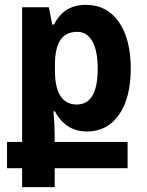

<svg xmlns="http://www.w3.org/2000/svg" viewBox="-20 -531 605 790"><path d="M71 161H9V53H71V-501H181L195 -430H202Q224 -472 256 -491.5Q288 -511 334 -511Q420 -511 469 -440.5Q518 -370 518 -249Q518 -129 470 -59.5Q422 10 338 10Q250 10 206 -73H200Q205 -21 205 26V53H505V161H205V239H71ZM382 -248Q382 -322 360 -361Q338 -400 298 -400Q251 -400 228.5 -366.5Q206 -333 206 -263V-242Q206 -101 296 -101Q382 -101 382 -248Z"/></svg>

Font: Noto Sans Armenian SmBd Narrow
Style: Regular
Weight: 600
Width: 4
Designer: Monotype Design team
Foundry: Monotype Imaging Inc.
Version: Version 1.000